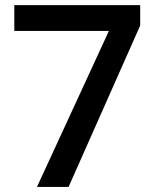

<svg xmlns="http://www.w3.org/2000/svg" viewBox="-20 -733 611 753"><path d="M125 0 407.2 -611.8H36.1V-712.9H529.8V-632.8L249 0Z"/></svg>

Font: f4497506088       
Style: Regular
Weight: 600
Foundry: Ascender Corporation
Version: Version 1.10